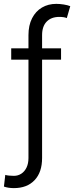

<svg xmlns="http://www.w3.org/2000/svg" viewBox="-21 -759 378 978"><path d="M290 -455.1H193.4V45.9Q193.4 118.7 155 158.9Q116.7 199.2 49.8 199.2Q21 199.2 -1 191.4L5.9 131.8Q12.2 134.3 25.6 135.5Q39.1 136.7 49.8 136.7Q70.8 136.7 87.6 125.7Q104.5 114.7 114.3 94.2Q124 73.7 124 45.9V-455.1H36.1V-512.7H124V-580.1Q124 -629.9 142.3 -665.8Q160.6 -701.7 192.6 -720.5Q224.6 -739.3 265.6 -739.3Q283.7 -739.3 303.7 -736.1Q323.7 -732.9 336.9 -727.5L319.3 -667Q304.7 -672.9 281.2 -672.9Q240.2 -672.9 216.8 -648.9Q193.4 -625 193.4 -580.1V-512.7H290Z"/></svg>

Font: Pretendard JP Light
Style: Regular
Weight: 300
Designer: Base glyphs from Inter by Rasmus Andersson; Hangeul glyphs from Noto Sans CJK(Source Han Sans) by Jang Soo-young and Kan
Foundry: Kil Hyung-jin
Version: Version 1.309